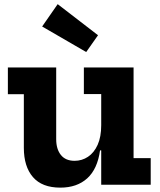

<svg xmlns="http://www.w3.org/2000/svg" viewBox="-20 -868 750 902"><path d="M455.5 -426H374V-551H607.5V-125H688V0H455.5ZM244 -551V-214Q244 -167.5 266 -140Q288 -112.5 330.5 -112.5Q365 -112.5 393.5 -131.5Q422 -150.5 438.8 -187.8Q455.5 -225 455.5 -280L482 -161.5H450Q438 -74 389.8 -30.2Q341.5 13.5 263.5 13.5Q177.5 13.5 134.8 -36Q92 -85.5 92 -173.5V-425.5H17V-551ZM251 -848.5 178 -743.5 385 -623.5 440.5 -702.5Z"/></svg>

Font: Hepta Slab
Style: Bold
Weight: 700
Designer: Michael LaGattuta
Foundry: Michael LaGattuta
Version: Version 1.100